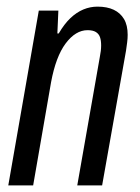

<svg xmlns="http://www.w3.org/2000/svg" viewBox="-20 -559 421 579"><path d="M5 0 97 -527H156L153 -458H157Q174 -487 192.5 -504.5Q211 -522 231.5 -530.5Q252 -539 274 -539Q303 -539 323 -529.5Q343 -520 354 -501.5Q365 -483 365 -454Q365 -443 363.5 -431.5Q362 -420 360 -406L288 0H213L281 -387Q283 -397 284 -405.5Q285 -414 285 -422Q285 -437 281.5 -447Q278 -457 269 -462.5Q260 -468 244 -468Q226 -468 209.5 -458Q193 -448 178 -428Q163 -408 152 -378.5Q141 -349 134 -311L80 0Z"/></svg>

Font: Archivo ExtraCondensed
Style: Italic
Weight: 400
Width: 2
Italic angle: -10°
Designer: Hector Gatti
Foundry: Omnibus-Type
Version: Version 2.001